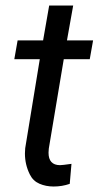

<svg xmlns="http://www.w3.org/2000/svg" viewBox="-20 -677 363 707"><path d="M236.8 0Q208.5 9.8 177.7 9.8Q148.9 9.8 125.2 -0.5Q101.6 -10.7 89.8 -34.7Q71.8 -70.8 71.8 -111.8Q71.8 -117.7 72.8 -131.3L126.5 -459H32.7L44.9 -528.3H138.7L161.1 -656.7H249.5L226.6 -528.3H322.8L310.5 -459H214.8L159.7 -129.9Q158.7 -119.1 158.7 -114.7Q158.7 -69.3 200.7 -68.8Q209 -68.8 243.2 -73.7Z"/></svg>

Font: Mardoto
Style: Italic
Weight: 400
Italic angle: -12°
Designer: Christian Robertson, Vahan Hovhannisyan
Foundry: Google
Version: Version 1.000